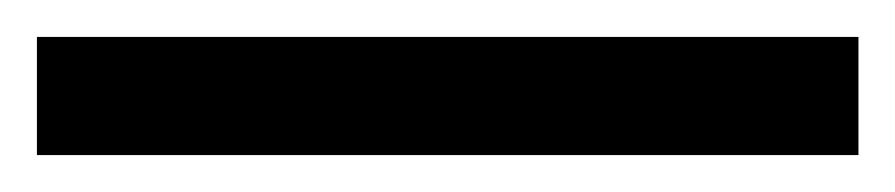

<svg xmlns="http://www.w3.org/2000/svg" viewBox="-22 66 485 104"><path d="M443 150H-2V86H443Z"/></svg>

Font: Noto Sans Thai Looped UI Narrow
Style: Regular
Weight: 400
Width: 4
Designer: Cadson Demak Team
Foundry: Cadson Demak Co., Ltd.
Version: Version 1.000